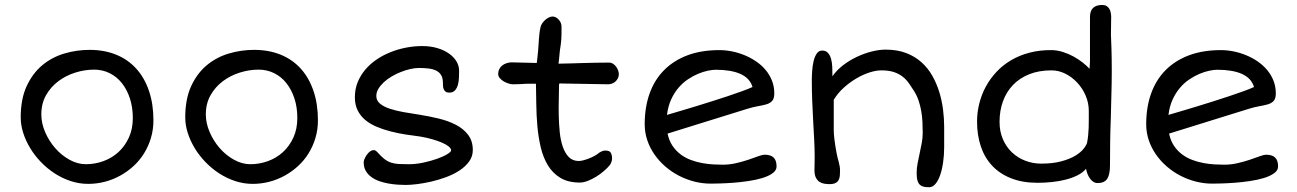

<svg xmlns="http://www.w3.org/2000/svg" viewBox="-20 -741 5318 787"><path d="M64.9 -259.8Q64.9 -335.4 89.4 -388.2Q113.8 -440.9 153.6 -473.9Q193.4 -506.8 243.9 -521.7Q294.4 -536.6 347.2 -536.6Q408.2 -536.6 456.8 -516.6Q505.4 -496.6 539.1 -459Q572.8 -421.4 590.8 -367.9Q608.9 -314.5 608.9 -248Q608.9 -209.5 598.6 -175.3Q588.4 -141.1 570.3 -112.1Q552.2 -83 527.1 -60.1Q502 -37.1 472.2 -20.8Q442.4 -4.4 409.2 4.2Q376 12.7 341.8 12.7Q304.7 12.7 269.8 1.2Q234.9 -10.3 204.1 -30.3Q173.3 -50.3 147.7 -76.9Q122.1 -103.5 103.8 -133.8Q85.4 -164.1 75.2 -196.3Q64.9 -228.5 64.9 -259.8ZM149.4 -272Q149.4 -235.8 165 -199.5Q180.7 -163.1 206.3 -133.8Q231.9 -104.5 264.9 -86.2Q297.9 -67.9 332 -67.9Q369.1 -67.9 404.1 -80.6Q439 -93.3 465.6 -117.7Q492.2 -142.1 508.3 -177.2Q524.4 -212.4 524.4 -257.3Q524.4 -301.3 512.5 -337.6Q500.5 -374 479.5 -400.4Q458.5 -426.8 429.2 -441.2Q399.9 -455.6 365.7 -455.6Q327.6 -455.6 289.1 -443.6Q250.5 -431.6 219.5 -408.4Q188.5 -385.3 168.9 -351.1Q149.4 -316.9 149.4 -272Z M739.3 -259.8Q739.3 -335.4 763.7 -388.2Q788.1 -440.9 827.9 -473.9Q867.7 -506.8 918.2 -521.7Q968.8 -536.6 1021.5 -536.6Q1082.5 -536.6 1131.1 -516.6Q1179.7 -496.6 1213.4 -459Q1247.1 -421.4 1265.1 -367.9Q1283.2 -314.5 1283.2 -248Q1283.2 -209.5 1272.9 -175.3Q1262.7 -141.1 1244.6 -112.1Q1226.6 -83 1201.4 -60.1Q1176.3 -37.1 1146.5 -20.8Q1116.7 -4.4 1083.5 4.2Q1050.3 12.7 1016.1 12.7Q979 12.7 944.1 1.2Q909.2 -10.3 878.4 -30.3Q847.7 -50.3 822 -76.9Q796.4 -103.5 778.1 -133.8Q759.8 -164.1 749.5 -196.3Q739.3 -228.5 739.3 -259.8ZM823.7 -272Q823.7 -235.8 839.4 -199.5Q855 -163.1 880.6 -133.8Q906.2 -104.5 939.2 -86.2Q972.2 -67.9 1006.3 -67.9Q1043.5 -67.9 1078.4 -80.6Q1113.3 -93.3 1139.9 -117.7Q1166.5 -142.1 1182.6 -177.2Q1198.7 -212.4 1198.7 -257.3Q1198.7 -301.3 1186.8 -337.6Q1174.8 -374 1153.8 -400.4Q1132.8 -426.8 1103.5 -441.2Q1074.2 -455.6 1040 -455.6Q1002 -455.6 963.4 -443.6Q924.8 -431.6 893.8 -408.4Q862.8 -385.3 843.3 -351.1Q823.7 -316.9 823.7 -272Z M1470.7 -76.7Q1470.7 -83 1476.1 -94Q1481.4 -105 1489.5 -113.8Q1497.6 -122.6 1507.3 -125.2Q1517.1 -127.9 1525.9 -118.2Q1542 -100.1 1554.9 -89.8Q1567.9 -79.6 1582.3 -74.7Q1596.7 -69.8 1614 -68.8Q1631.3 -67.9 1655.8 -67.9Q1685.1 -67.9 1715.6 -74.5Q1746.1 -81.1 1771.5 -90.1Q1796.9 -99.1 1813 -108.9Q1829.1 -118.7 1829.1 -124.5Q1829.1 -132.3 1819.1 -140.6Q1809.1 -148.9 1792 -156.2Q1774.9 -163.6 1752 -170.2Q1729 -176.8 1703.1 -181.2Q1672.9 -185.1 1641.4 -189.9Q1609.9 -194.8 1580.1 -202.6Q1550.3 -210.4 1523.9 -221.4Q1497.6 -232.4 1477.5 -249Q1457.5 -265.6 1446 -288.6Q1434.6 -311.5 1434.6 -342.3Q1434.6 -375.5 1446 -403.8Q1457.5 -432.1 1477.3 -455.6Q1497.1 -479 1523.7 -497.1Q1550.3 -515.1 1581.1 -527.3Q1611.8 -539.6 1645 -545.9Q1678.2 -552.2 1710.9 -552.2Q1745.1 -552.2 1773.2 -543.7Q1801.3 -535.2 1820.8 -521.2Q1840.3 -507.3 1851.1 -489.3Q1861.8 -471.2 1861.8 -451.7Q1861.8 -439.5 1861.3 -423.8Q1860.8 -408.2 1857.2 -394.3Q1853.5 -380.4 1845.2 -370.8Q1836.9 -361.3 1821.3 -361.3Q1811.5 -361.3 1806.4 -365.5Q1801.3 -369.6 1798.8 -375.5Q1796.4 -381.3 1795.9 -388.4Q1795.4 -395.5 1795.4 -401.4Q1795.4 -420.4 1788.8 -432.1Q1782.2 -443.8 1769.5 -450.7Q1756.8 -457.5 1738.5 -460Q1720.2 -462.4 1696.8 -462.4Q1680.7 -462.4 1661.6 -458Q1642.6 -453.6 1623.3 -446Q1604 -438.5 1585.7 -427.7Q1567.4 -417 1553.5 -404.1Q1539.6 -391.1 1531 -377Q1522.5 -362.8 1522.5 -347.7Q1522.5 -328.6 1537.6 -316.2Q1552.7 -303.7 1577.6 -295.4Q1602.5 -287.1 1634 -281.5Q1665.5 -275.9 1698.2 -271Q1738.8 -264.6 1778.1 -255.1Q1817.4 -245.6 1848.6 -229.5Q1879.9 -213.4 1898.9 -188.2Q1918 -163.1 1918 -126Q1918 -99.6 1902.8 -78.9Q1887.7 -58.1 1863.5 -42.2Q1839.4 -26.4 1809.1 -15.1Q1778.8 -3.9 1748.3 3.2Q1717.8 10.3 1689.9 13.7Q1662.1 17.1 1643.1 17.1Q1628.4 17.1 1609.9 15.9Q1591.3 14.6 1572 11.2Q1552.7 7.8 1534.7 1.5Q1516.6 -4.9 1502.2 -15.4Q1487.8 -25.9 1479.2 -40.8Q1470.7 -55.7 1470.7 -76.7Z M2356.9 7.3Q2308.6 7.3 2276.9 -12Q2245.1 -31.2 2225.6 -63.7Q2206.1 -96.2 2196.3 -137.9Q2186.5 -179.7 2182.6 -224.9Q2178.7 -270 2178.2 -314.9Q2177.7 -359.9 2176.8 -397.9Q2163.6 -397.9 2153.1 -397.9Q2142.6 -397.9 2132.3 -397.5Q2126.5 -397 2121.6 -396.7Q2116.7 -396.5 2111.1 -396.2Q2105.5 -396 2098.4 -395.8Q2091.3 -395.5 2081.1 -395.5Q2075.2 -395.5 2065.4 -398.4Q2055.7 -401.4 2045.9 -406.7Q2036.1 -412.1 2029.1 -420.2Q2022 -428.2 2022 -438.5Q2022 -448.7 2026.4 -457.5Q2030.8 -466.3 2038.3 -472.4Q2045.9 -478.5 2056.2 -481.9Q2066.4 -485.4 2077.6 -485.4L2180.2 -482.9Q2181.6 -495.1 2183.1 -507.3Q2184.6 -519.5 2185.5 -531.2Q2187 -545.4 2187.5 -557.6Q2188 -569.8 2189 -581.3Q2189.9 -592.8 2191.2 -604.2Q2192.4 -615.7 2195.3 -628.4Q2196.8 -636.7 2202.1 -644.8Q2207.5 -652.8 2214.6 -659.2Q2221.7 -665.5 2229.7 -669.4Q2237.8 -673.3 2245.1 -673.3Q2251 -673.3 2257.3 -670.4Q2263.7 -667.5 2269 -661.9Q2274.4 -656.2 2278.1 -648.7Q2281.7 -641.1 2281.7 -631.8Q2281.7 -612.3 2281.5 -599.1Q2281.2 -585.9 2280.5 -576.7Q2279.8 -567.4 2278.8 -560.5Q2277.8 -553.7 2276.9 -546.9Q2275.9 -541.5 2275.1 -535.4Q2274.4 -529.3 2273.7 -521.5Q2272.9 -513.7 2272 -503.7Q2271 -493.7 2269.5 -480Q2297.4 -480.5 2322.5 -481.2Q2347.7 -481.9 2372.1 -482.7Q2396.5 -483.4 2421.9 -483.9Q2447.3 -484.4 2476.1 -484.4Q2485.8 -484.4 2493.4 -479.2Q2501 -474.1 2506.1 -466.8Q2511.2 -459.5 2513.9 -451.4Q2516.6 -443.4 2516.6 -437.5Q2516.6 -427.2 2512.2 -419.2Q2507.8 -411.1 2501.5 -405.8Q2495.1 -400.4 2487.3 -397.9Q2479.5 -395.5 2473.1 -395.5L2273.4 -398.9Q2271.5 -397 2271.5 -394.5Q2271.5 -368.7 2270.5 -335.2Q2269.5 -301.8 2270.3 -267.1Q2271 -232.4 2274.4 -199Q2277.8 -165.5 2286.9 -139.4Q2295.9 -113.3 2311.5 -97.2Q2327.1 -81.1 2352.5 -81.1Q2360.8 -81.1 2372.3 -84.2Q2383.8 -87.4 2395 -91.8Q2406.2 -96.2 2416 -101.6Q2425.8 -106.9 2431.2 -111.3Q2436.5 -116.2 2445.3 -120.1Q2454.1 -124 2460 -124Q2478.5 -124 2483.6 -115Q2488.8 -106 2488.8 -90.3Q2488.8 -85 2486.3 -77.4Q2483.9 -69.8 2480 -64.9Q2470.7 -53.2 2455.8 -40.3Q2440.9 -27.3 2423.8 -16.8Q2406.7 -6.3 2389.2 0.5Q2371.6 7.3 2356.9 7.3Z M2622.6 -231.9Q2622.6 -301.3 2642.6 -357.4Q2662.6 -413.6 2701.7 -453.1Q2740.7 -492.7 2797.6 -514.2Q2854.5 -535.6 2928.7 -535.6Q2954.1 -535.6 2980.7 -530.3Q3007.3 -524.9 3032.2 -514.6Q3057.1 -504.4 3079.3 -489.3Q3101.6 -474.1 3118.2 -454.3Q3134.8 -434.6 3144.3 -410.4Q3153.8 -386.2 3153.8 -357.9Q3153.8 -335.9 3144 -326.2Q3134.3 -316.4 3118.2 -312.5Q3104 -308.6 3085.2 -305.4Q3066.4 -302.2 3043 -294.9L2716.3 -193.4Q2722.7 -163.6 2737.1 -142.6Q2751.5 -121.6 2770.8 -107.4Q2790 -93.3 2812.7 -85Q2835.4 -76.7 2858.4 -72.5Q2881.3 -68.4 2903.1 -67.1Q2924.8 -65.9 2942.4 -65.9Q2970.2 -65.9 2997.6 -72.3Q3024.9 -78.6 3047.9 -86.4Q3070.8 -94.2 3088.1 -100.6Q3105.5 -106.9 3113.3 -106.9Q3139.2 -106.9 3151.1 -95.2Q3163.1 -83.5 3163.1 -58.6Q3163.1 -42.5 3146.7 -30.8Q3130.4 -19 3104.5 -11.2Q3078.6 -3.4 3047.1 1.2Q3015.6 5.9 2985.6 8.1Q2955.6 10.3 2930.7 11Q2905.8 11.7 2893.1 11.7Q2859.4 11.7 2825.9 3.2Q2792.5 -5.4 2762.5 -21Q2732.4 -36.6 2706.8 -58.8Q2681.2 -81.1 2662.4 -108.2Q2643.6 -135.3 2633.1 -166.5Q2622.6 -197.8 2622.6 -231.9ZM2713.9 -270Q2736.8 -276.9 2766.6 -285.6Q2796.4 -294.4 2829.3 -304.4Q2862.3 -314.5 2896.2 -325.2Q2930.2 -335.9 2961.7 -346.4Q2993.2 -356.9 3019.8 -366.5Q3046.4 -376 3064.5 -384.3Q3059.1 -402.8 3046.4 -416.3Q3033.7 -429.7 3014.4 -438.2Q2995.1 -446.8 2969.7 -450.9Q2944.3 -455.1 2914.1 -455.1Q2900.4 -455.1 2881.6 -451.2Q2862.8 -447.3 2842 -438.7Q2821.3 -430.2 2800 -416Q2778.8 -401.9 2761.2 -381.3Q2743.7 -360.8 2731 -333.3Q2718.3 -305.7 2713.9 -270Z M3318.4 -43.9Q3318.4 -51.3 3318.8 -64Q3319.3 -76.7 3319.3 -97.2Q3319.3 -130.4 3317.4 -167.2Q3315.4 -204.1 3313.2 -243.9Q3311 -283.7 3309.3 -325.9Q3307.6 -368.2 3307.6 -412.6Q3307.6 -429.7 3309.1 -450.9Q3310.5 -472.2 3314.9 -490.5Q3319.3 -508.8 3327.6 -521.2Q3335.9 -533.7 3350.1 -533.7Q3365.2 -533.7 3373.8 -524.2Q3382.3 -514.6 3386.5 -499.8Q3390.6 -484.9 3391.4 -466.1Q3392.1 -447.3 3392.1 -428.2Q3409.2 -453.1 3435.5 -473.4Q3461.9 -493.7 3491.9 -507.8Q3522 -522 3552.7 -529.8Q3583.5 -537.6 3609.9 -537.6Q3657.7 -537.6 3694.1 -523.7Q3730.5 -509.8 3757.1 -485.8Q3783.7 -461.9 3801.5 -430.4Q3819.3 -398.9 3830.1 -363.8Q3840.8 -328.6 3845.5 -291.7Q3850.1 -254.9 3850.1 -220.7V-137.7Q3850.1 -106 3845.9 -76.4Q3841.8 -46.9 3834 -24.2Q3826.2 -1.5 3814.7 12.5Q3803.2 26.4 3788.6 26.4Q3777.8 26.4 3768.6 24.9Q3759.3 23.4 3752.2 17.8Q3745.1 12.2 3741.2 0.5Q3737.3 -11.2 3737.3 -31.7Q3737.3 -50.8 3741.2 -71.5Q3745.1 -92.3 3749.8 -113.3Q3754.4 -134.3 3758.3 -155.3Q3762.2 -176.3 3762.2 -196.8Q3762.2 -219.7 3761 -242.4Q3759.8 -265.1 3755.9 -287.1Q3752 -309.1 3744.9 -329.8Q3737.8 -350.6 3725.6 -369.6Q3715.8 -385.3 3705.3 -400.1Q3694.8 -415 3679.9 -426.8Q3665 -438.5 3644 -445.6Q3623 -452.6 3592.3 -452.6Q3571.3 -452.6 3544.4 -444.1Q3517.6 -435.5 3490.5 -419.7Q3463.4 -403.8 3438.7 -381.6Q3414.1 -359.4 3397.5 -332V-207Q3397.5 -200.7 3398.2 -190.7Q3398.9 -180.7 3400.4 -168.5Q3401.9 -156.2 3404.1 -142.6Q3406.2 -128.9 3408.7 -115.7Q3412.6 -95.2 3418 -76.7Q3423.3 -58.1 3423.3 -42Q3423.3 -30.8 3422.4 -20.5Q3421.4 -10.3 3417.2 -2.7Q3413.1 4.9 3404.3 9.3Q3395.5 13.7 3379.9 13.7Q3369.6 13.7 3358.9 12Q3348.1 10.3 3339.1 4.4Q3330.1 -1.5 3324.2 -12.9Q3318.4 -24.4 3318.4 -43.9Z M3984.9 -242.7Q3984.9 -279.8 3993.9 -316.2Q4002.9 -352.5 4020.5 -385.3Q4038.1 -418 4064 -445.8Q4089.8 -473.6 4124 -493.9Q4158.2 -514.2 4200 -525.1Q4241.7 -536.1 4291 -535.6Q4313.5 -535.2 4336.2 -528.1Q4358.9 -521 4379.2 -510Q4399.4 -499 4416.7 -485.6Q4434.1 -472.2 4445.8 -459Q4446.3 -461.4 4446.5 -466.1Q4446.8 -470.7 4447 -475.3Q4447.3 -480 4447.5 -484.1Q4447.8 -488.3 4447.8 -489.7V-671.4Q4447.8 -720.7 4498 -720.7Q4508.8 -720.7 4515.9 -716.3Q4522.9 -711.9 4527.1 -704.8Q4531.2 -697.8 4533 -688.7Q4534.7 -679.7 4534.7 -670.4Q4534.7 -666.5 4534.4 -656.7Q4534.2 -647 4534.2 -636Q4534.2 -625 4533.9 -614.7Q4533.7 -604.5 4533.7 -598.6Q4534.7 -576.7 4535.9 -539.3Q4537.1 -502 4537.1 -447.8Q4537.1 -403.3 4535.6 -355.5Q4534.2 -307.6 4533.2 -258.8Q4531.2 -208.5 4530.5 -159.2Q4529.8 -109.9 4529.8 -63Q4529.8 -25.9 4518.6 -8.3Q4507.3 9.3 4479 9.3Q4469.7 9.3 4461.9 4.4Q4454.1 -0.5 4448.2 -8.5Q4442.4 -16.6 4438 -27.1Q4433.6 -37.6 4431.6 -49.3Q4418.9 -33.7 4397.2 -22.7Q4375.5 -11.7 4348.9 -4.9Q4322.3 2 4292.5 5.1Q4262.7 8.3 4233.4 8.3Q4170.9 8.3 4124.3 -10.3Q4077.6 -28.8 4046.6 -62Q4015.6 -95.2 4000.2 -141.4Q3984.9 -187.5 3984.9 -242.7ZM4077.1 -241.7Q4077.1 -202.1 4090.8 -170.4Q4104.5 -138.7 4127.9 -116.5Q4151.4 -94.2 4182.4 -82.3Q4213.4 -70.3 4248 -70.3Q4295.4 -70.3 4329.8 -79.6Q4364.3 -88.9 4386.7 -102.3Q4409.2 -115.7 4421.1 -130.6Q4433.1 -145.5 4436 -156.7Q4439 -172.4 4440.4 -187.3Q4441.9 -202.1 4442.4 -217.5Q4442.9 -232.9 4442.9 -249.8Q4442.9 -266.6 4442.9 -286.6Q4442.9 -319.3 4429.9 -349.4Q4417 -379.4 4395.5 -402.3Q4374 -425.3 4346.7 -439Q4319.3 -452.6 4290 -452.6Q4238.8 -452.6 4199 -436.8Q4159.2 -420.9 4132.1 -392.6Q4105 -364.3 4091.1 -325.7Q4077.1 -287.1 4077.1 -241.7Z M4678.2 -231.9Q4678.2 -301.3 4698.2 -357.4Q4718.3 -413.6 4757.3 -453.1Q4796.4 -492.7 4853.3 -514.2Q4910.2 -535.6 4984.4 -535.6Q5009.8 -535.6 5036.4 -530.3Q5063 -524.9 5087.9 -514.6Q5112.8 -504.4 5135 -489.3Q5157.2 -474.1 5173.8 -454.3Q5190.4 -434.6 5200 -410.4Q5209.5 -386.2 5209.5 -357.9Q5209.5 -335.9 5199.7 -326.2Q5189.9 -316.4 5173.8 -312.5Q5159.7 -308.6 5140.9 -305.4Q5122.1 -302.2 5098.6 -294.9L4772 -193.4Q4778.3 -163.6 4792.7 -142.6Q4807.1 -121.6 4826.4 -107.4Q4845.7 -93.3 4868.4 -85Q4891.1 -76.7 4914.1 -72.5Q4937 -68.4 4958.7 -67.1Q4980.5 -65.9 4998 -65.9Q5025.9 -65.9 5053.2 -72.3Q5080.6 -78.6 5103.5 -86.4Q5126.5 -94.2 5143.8 -100.6Q5161.1 -106.9 5168.9 -106.9Q5194.8 -106.9 5206.8 -95.2Q5218.8 -83.5 5218.8 -58.6Q5218.8 -42.5 5202.4 -30.8Q5186 -19 5160.2 -11.2Q5134.3 -3.4 5102.8 1.2Q5071.3 5.9 5041.3 8.1Q5011.2 10.3 4986.3 11Q4961.4 11.7 4948.7 11.7Q4915 11.7 4881.6 3.2Q4848.1 -5.4 4818.1 -21Q4788.1 -36.6 4762.5 -58.8Q4736.8 -81.1 4718 -108.2Q4699.2 -135.3 4688.7 -166.5Q4678.2 -197.8 4678.2 -231.9ZM4769.5 -270Q4792.5 -276.9 4822.3 -285.6Q4852.1 -294.4 4885 -304.4Q4918 -314.5 4951.9 -325.2Q4985.8 -335.9 5017.3 -346.4Q5048.8 -356.9 5075.4 -366.5Q5102.1 -376 5120.1 -384.3Q5114.7 -402.8 5102.1 -416.3Q5089.4 -429.7 5070.1 -438.2Q5050.8 -446.8 5025.4 -450.9Q5000 -455.1 4969.7 -455.1Q4956.1 -455.1 4937.3 -451.2Q4918.5 -447.3 4897.7 -438.7Q4877 -430.2 4855.7 -416Q4834.5 -401.9 4816.9 -381.3Q4799.3 -360.8 4786.6 -333.3Q4773.9 -305.7 4769.5 -270Z"/></svg>

Font: Short Stack
Style: Regular
Weight: 400
Designer: James Grieshaber
Foundry: James Grieshaber
Version: Version 1.002